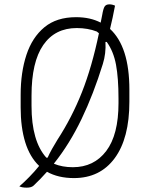

<svg xmlns="http://www.w3.org/2000/svg" viewBox="-20 -799 690 883"><path d="M330 -720Q395 -720 443 -695Q445 -704 446.5 -712.5Q448 -721 450 -730Q455 -760 461.5 -769.5Q468 -779 483 -779Q496 -779 509 -773Q504 -745 498 -718Q492 -691 486 -666Q575 -584 575 -387V-331Q575 -163 507.5 -71.5Q440 20 320 20Q248 20 196 -9Q166 25 134 55Q124 64 103 64Q81 64 69 58Q89 41 114.5 15Q140 -11 160 -36Q117 -77 96 -145Q75 -213 75 -305V-363Q75 -466 101.5 -546.5Q128 -627 184 -673.5Q240 -720 330 -720ZM125 -312Q125 -150 193 -74H199Q207 -92 219.5 -114.5Q232 -137 244 -156Q311 -259 357 -375.5Q403 -492 435 -646Q430 -650 425 -654Q384 -670 333 -670Q233 -670 179 -592Q125 -514 125 -359ZM229 -48Q228 -47 228 -46Q266 -30 315 -30Q412 -30 468.5 -104.5Q525 -179 525 -325V-345Q525 -440 513.5 -501.5Q502 -563 471 -606H465Q468 -553 453 -505Q410 -366 355 -251.5Q300 -137 229 -48Z"/></svg>

Font: Recursive Sn Csl St Lt
Style: Regular
Weight: 300
Version: Version 1.079;hotconv 1.0.112;makeotfexe 2.5.65598; ttfautoh